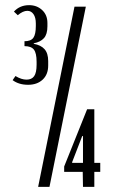

<svg xmlns="http://www.w3.org/2000/svg" viewBox="-20 -725 438 745"><path d="M34 -680Q57 -705 93 -705Q123 -705 143.5 -686Q164 -667 164 -636V-623Q164 -592 150.5 -577Q137 -562 111 -557V-555Q139 -550 153 -534Q167 -518 167 -488V-471Q167 -436 145.5 -416Q124 -396 89 -396Q53 -396 29 -414L40 -430Q63 -416 83 -416Q103 -416 112.5 -429.5Q122 -443 122 -474V-485Q122 -519 111.5 -532.5Q101 -546 75 -546V-565Q100 -565 109.5 -578.5Q119 -592 119 -624V-634Q119 -657 110 -670Q101 -683 86 -683Q69 -683 49 -666ZM229 -79 318 -301H346V-93H369V-58H346V0H302L301 -58H229ZM299 -197 260 -96V-93H302V-197ZM269 -699H313L172 0H128Z"/></svg>

Font: Moniqa Paragraph
Style: Bold
Weight: 700
Designer: Rajesh Rajput
Foundry: Rajesh Rajput
Version: Version 1.000